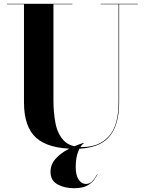

<svg xmlns="http://www.w3.org/2000/svg" viewBox="-20 -770 764 1013"><path d="M494.5 150.5Q487 164.5 474.2 181.5Q461.5 198.5 437 210.8Q412.5 223 369.5 223Q320 223 283.2 202.5Q246.5 182 246.5 137Q246.5 97 274.2 66.8Q302 36.5 342.2 16Q382.5 -4.5 420.5 -16L422 -13.5Q406.5 -4.5 393 28.5Q379.5 61.5 379.5 112Q379.5 154.5 395 177.5Q410.5 200.5 432.5 200.5Q454 200.5 467.2 186Q480.5 171.5 493 149ZM17 -750H362V-747.5H262V-240Q262 -174 273.2 -118Q284.5 -62 317 -28Q349.5 6 414 6Q503 6 554.2 -50.8Q605.5 -107.5 605.5 -230V-747.5H511.5V-750H707V-747.5H608.5V-230Q608.5 -106.5 553.8 -45.8Q499 15 376.5 15Q235.5 15 171 -42.8Q106.5 -100.5 106.5 -230V-747.5H17Z"/></svg>

Font: Bodoni* 72pt
Style: Bold
Weight: 700
Version: Version 2.3